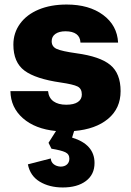

<svg xmlns="http://www.w3.org/2000/svg" viewBox="-20 -570 580 847"><path d="M103 155 204 129Q205 145 217 154.5Q229 164 247 165Q265 165 275.5 155.5Q286 146 286 130Q286 110 268 101.5Q250 93 207 86L194 60L227 8Q135 -1 81 -48.5Q27 -96 26 -168H192Q195 -138 216 -123Q237 -108 272 -108Q306 -108 323.5 -120Q341 -132 341 -153Q341 -179 322 -188.5Q303 -198 248 -206Q137 -222 88 -258.5Q39 -295 39 -373Q39 -425 68.5 -465.5Q98 -506 151 -528Q204 -550 274 -550Q373 -550 435 -504Q497 -458 501 -382H335Q334 -407 317 -419.5Q300 -432 269 -432Q241 -432 224.5 -420.5Q208 -409 208 -388Q208 -364 230.5 -354Q253 -344 317 -335Q421 -321 466.5 -283.5Q512 -246 512 -168Q512 -92 457 -46Q402 0 307 8L298 37Q397 67 397 149Q397 200 359 228.5Q321 257 257 257Q198 257 155.5 231.5Q113 206 103 155Z"/></svg>

Font: Mona Sans ExtraBold
Style: Regular
Weight: 800
Designer: Deni Anggara
Foundry: GitHub
Version: Version 2.000